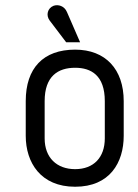

<svg xmlns="http://www.w3.org/2000/svg" viewBox="-20 -701 526 731"><path d="M451 -316C451 -437 382 -512 266 -512C145 -512 78 -442 78 -316V-184C78 -82 135 10 266 10C398 10 451 -82 451 -184ZM379 -174C379 -102 337 -57 266 -57C196 -57 150 -101 150 -174V-316C150 -411 201 -443 266 -443C327 -443 379 -414 379 -316ZM285 -540 235 -655C225 -679 201 -685 184 -679C161 -670 154 -643 169 -623L232 -540Z"/></svg>

Font: Advent Pro
Style: Medium
Weight: 500
Designer: Andreas Kalpakidis
Foundry: Andreas Kalpakidis
Version: Version 2.002 2008